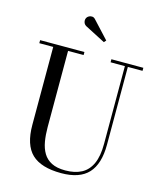

<svg xmlns="http://www.w3.org/2000/svg" viewBox="-140 -1077 1006 1193"><g transform="rotate(15 363.0 -480.0)"><path d="M692 -750V-730.5H597.5V-230Q597.5 -106.5 541.8 -46Q486 14.5 367.5 14.5Q238 14.5 177.8 -43Q117.5 -100.5 117.5 -230V-730.5H28V-750H313V-730.5H213V-240Q213 -190.5 220.2 -148.2Q227.5 -106 246.2 -74.8Q265 -43.5 299.2 -26Q333.5 -8.5 387.5 -8.5Q449.5 -8.5 492 -31.2Q534.5 -54 556.5 -102.8Q578.5 -151.5 578.5 -230V-730.5H486.5V-750ZM413.5 -840.5 282 -908.5Q274 -913 269.2 -921.2Q264.5 -929.5 264.2 -939.5Q264 -949.5 268.5 -957.5Q273.5 -966 283 -971Q292.5 -976 303.8 -975Q315 -974 324.5 -963L425.5 -854Z"/></g></svg>

Font: Bodoni Moda
Style: Regular
Weight: 400
Designer: Owen Earl
Foundry: indestructible type
Version: Version 2.005